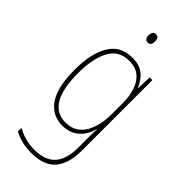

<svg xmlns="http://www.w3.org/2000/svg" viewBox="-299 -778 1075 1075"><g transform="rotate(45 238.0 -241.0)"><path d="M231 -537Q293 -537 325 -507.5Q357 -478 372 -439H374L378 -527H399V32Q399 132 354 186.5Q309 241 208 241Q166 241 132.5 232.5Q99 224 70 209V180Q100 197 133 206.5Q166 216 208 216Q293 216 333 170Q373 124 373 32V-14Q373 -39 373 -61Q373 -83 375 -113H373Q359 -58 320.5 -24Q282 10 222 10Q141 10 95.5 -56.5Q50 -123 50 -260Q50 -389 94 -463Q138 -537 231 -537ZM231 -512Q149 -512 113 -443.5Q77 -375 77 -260Q77 -136 114 -75.5Q151 -15 222 -15Q266 -15 295 -34Q324 -53 341 -84.5Q358 -116 365.5 -154Q373 -192 373 -229V-317Q373 -371 359 -415Q345 -459 314.5 -485.5Q284 -512 231 -512ZM232 -723Q247 -723 252 -713Q257 -703 257 -691Q257 -676 251 -666.5Q245 -657 231 -657Q218 -657 212 -667Q206 -677 206 -690Q206 -702 211.5 -712.5Q217 -723 232 -723Z"/></g></svg>

Font: Noto Sans Bengali Condensed Thin
Style: Regular
Weight: 100
Width: 3
Designer: Joana Ranito - Universal Thirst; Jelle Bosma - Monotype Design Team
Foundry: Universal Thirst ehf.
Version: Version 3.000; ttfautohint (v1.8.4.7-5d5b)